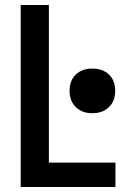

<svg xmlns="http://www.w3.org/2000/svg" viewBox="-20 -750 540 770"><path d="M63 0V-730H176V-98H443V0ZM350 -296Q309 -296 284 -320.5Q259 -345 259 -386Q259 -427 284 -451Q309 -475 350 -475Q392 -475 417 -451Q442 -427 442 -386Q442 -345 417 -320.5Q392 -296 350 -296Z"/></svg>

Font: M PLUS Code Latin Medium
Style: Regular
Weight: 500
Designer: Coji Morishita
Foundry: UNDERFOREST DESIGN
Version: Version 1.002; ttfautohint (v1.8.3)